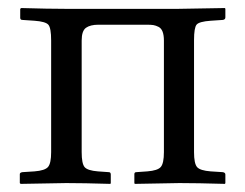

<svg xmlns="http://www.w3.org/2000/svg" viewBox="-20 -451 604 473"><path d="M106 -351.1Q106 -382.3 99.1 -390.1Q92.3 -397.9 64.9 -399.9L35.2 -401.9Q29.8 -401.9 29.8 -407.2V-429.2L32.2 -431.2Q99.1 -429.2 142.1 -429.2H418.9L534.2 -431.2L535.2 -429.2V-408.2Q535.2 -402.8 528.8 -401.9L499 -399.9Q470.7 -397.9 464.4 -390.4Q458 -382.8 458 -352.1V-76.2Q458 -47.9 465.6 -39.3Q473.1 -30.8 499 -28.8L528.8 -26.9Q535.2 -25.9 535.2 -21V0L534.2 2Q465.3 0 421.9 0L312 2L311 0V-22Q311 -26.9 315.9 -26.9L342.8 -28.8Q368.7 -30.8 376.2 -39.8Q383.8 -48.8 383.8 -76.2V-351.1Q383.8 -364.3 380.6 -372.8Q377.4 -381.3 370.6 -384.8Q363.8 -388.2 357.9 -389.2Q352.1 -390.1 342.8 -390.1H222.2Q202.6 -390.1 191.9 -382.6Q181.2 -375 181.2 -351.1V-76.2Q181.2 -47.9 188.5 -39.3Q195.8 -30.8 221.2 -28.8L248 -26.9Q252.9 -26.9 252.9 -21V0L252 2Q185.5 0 143.1 0L30.8 2L28.8 0V-22Q28.8 -25.9 35.2 -26.9L64.9 -28.8Q90.8 -30.8 98.4 -39.8Q106 -48.8 106 -76.2Z"/></svg>

Font: Linux Libertine Display G
Style: Regular
Weight: 400
Designer: Philipp H. Poll
Foundry: Philipp H. Poll
Version: Version 5.0.9